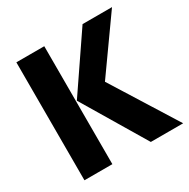

<svg xmlns="http://www.w3.org/2000/svg" viewBox="-157 -835 960 977"><g transform="rotate(-30 322.5 -346.5)"><path d="M229 0H65V-693H229ZM406 -382 645 0H455L234 -370L454 -693H627Z"/></g></svg>

Font: Statis Sans
Style: Bold
Weight: 700
Designer: bBox Type GmbH
Foundry: bBox Type GmbH
Version: Version 1.000